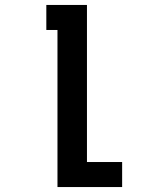

<svg xmlns="http://www.w3.org/2000/svg" viewBox="-20 -540 640 775"><path d="M212 215V-419H167V-520H331V114H473V215Z"/></svg>

Font: Iosevka HT Extended
Style: Bold
Weight: 700
Width: 7
Monospace: yes
Designer: Belleve Invis
Foundry: Belleve Invis
Version: Version 32.3.0; ttfautohint (v1.8.4)